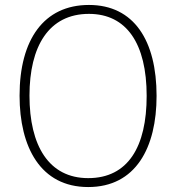

<svg xmlns="http://www.w3.org/2000/svg" viewBox="-20 -745 711 775"><path d="M612 -358C612 -581 521 -725 339 -725C157 -725 59 -585 59 -359C59 -152 143 10 336 10C528 10 612 -149 612 -358ZM99 -359C99 -558 177 -689 339 -689C491 -689 572 -569 572 -358C572 -153 497 -26 336 -26C177 -26 99 -157 99 -359Z"/></svg>

Font: Noto Sans Devanagari SemiCondensed ExtraLight
Style: Regular
Weight: 200
Width: 4
Designer: Jelle Bosma - Monotype Design Team
Foundry: Monotype Imaging Inc.
Version: Version 2.004